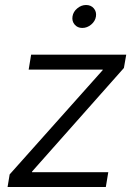

<svg xmlns="http://www.w3.org/2000/svg" viewBox="-20 -748 541 768"><path d="M10.3 0 18.6 -50.3 390.6 -467.3 391.1 -469.7H94.7L104.5 -529.3H484.9L475.6 -476.1L108.4 -62L107.9 -59.1H413.1L403.3 0ZM309.1 -636.2Q290 -636.2 278.6 -649.7Q267.1 -663.1 270 -682.1Q272.9 -701.2 289.1 -714.6Q305.2 -728 324.2 -728Q343.8 -728 355.2 -714.6Q366.7 -701.2 363.8 -682.1Q360.8 -663.1 344.7 -649.7Q328.6 -636.2 309.1 -636.2Z"/></svg>

Font: Inter 24pt Light
Style: Italic
Weight: 300
Italic angle: -9.3988°
Designer: Rasmus Andersson
Foundry: rsms
Version: Version 4.001;git-66647c0bb